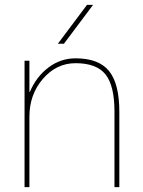

<svg xmlns="http://www.w3.org/2000/svg" viewBox="-20 -770 587 790"><path d="M243 -590H218L338 -750H363ZM101 -392H103Q129 -454 179 -492Q229 -530 291 -530Q386 -530 428.5 -478Q471 -426 471 -310V0H451V-310Q451 -418 414 -464Q377 -510 291 -510Q212 -510 156.5 -445.5Q101 -381 101 -290V0H81V-520H101Z"/></svg>

Font: Mplus 1p Thin
Style: Regular
Weight: 250
Version: Version 1.061